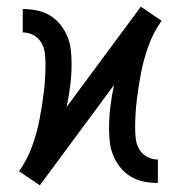

<svg xmlns="http://www.w3.org/2000/svg" viewBox="-20 -547 540 574"><path d="M99 7 37 -35Q61 -69 75.5 -108.5Q90 -148 98 -189Q106 -230 111 -271.5Q116 -313 116 -355Q116 -372 114 -388.5Q112 -405 103.5 -419.5Q95 -434 80 -442Q65 -450 48 -450V-520Q69 -520 89.5 -516Q110 -512 128 -501.5Q146 -491 159.5 -474.5Q173 -458 181 -439Q189 -420 191.5 -399Q194 -378 194 -357Q194 -324 190 -291.5Q186 -259 179 -227L401 -527L463 -485Q439 -451 424.5 -411.5Q410 -372 402 -331Q394 -290 389 -248.5Q384 -207 384 -165Q384 -148 386 -131.5Q388 -115 396.5 -100.5Q405 -86 420 -78Q435 -70 452 -70V0Q431 0 410.5 -4Q390 -8 372 -18.5Q354 -29 340.5 -45.5Q327 -62 319 -81Q311 -100 308.5 -121Q306 -142 306 -163Q306 -196 310 -228.5Q314 -261 321 -293Z"/></svg>

Font: Iosevka Fuck
Style: Regular
Weight: 400
Monospace: yes
Designer: Belleve Invis
Foundry: Belleve Invis
Version: Version 28.0.7; ttfautohint (v1.8.3)